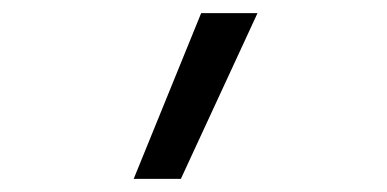

<svg xmlns="http://www.w3.org/2000/svg" viewBox="-20 -724 590 293"><path d="M184 -451 287 -704H373L256 -451Z"/></svg>

Font: Lode Term
Style: Regular
Weight: 400
Monospace: yes
Designer: Belleve Invis
Foundry: Belleve Invis
Version: Version 29.2.0